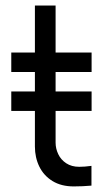

<svg xmlns="http://www.w3.org/2000/svg" viewBox="-20 -666 379 698"><path d="M182.1 -404.3V-333.5H313V-262.7H182.1V-147.5Q182.1 -126 191.7 -105.7Q201.2 -85.4 220.7 -72.5Q240.2 -59.6 268.1 -59.6Q287.6 -59.6 312.5 -63V8.8Q280.8 11.7 248 11.7Q202.6 11.7 170.9 -7.8Q139.2 -27.3 123 -60.3Q106.9 -93.3 106.9 -133.3V-262.7H21V-333.5H106.9V-404.3H21V-475.1H106.9V-646H182.1V-475.1H313V-404.3Z"/></svg>

Font: Selawik
Style: Regular
Weight: 400
Designer: Aaron Bell
Foundry: Microsoft Corporation
Version: Version 1.01